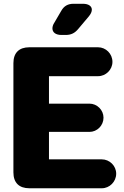

<svg xmlns="http://www.w3.org/2000/svg" viewBox="-20 -1008 664 1028"><path d="M332 -820.8C360.8 -820.8 380.9 -831.1 398.9 -853L456.1 -920.9C466.8 -934.1 471.7 -945.8 471.7 -956.1C471.7 -975.1 454.1 -987.8 423.8 -987.8H374C343.8 -987.8 322.8 -976.1 308.1 -950.2L271 -886.7C263.7 -876 260.7 -864.7 260.7 -856C260.7 -835 277.8 -820.8 309.1 -820.8ZM524.9 0C566.9 0 602.1 -35.2 602.1 -78.1C602.1 -120.1 566.9 -154.8 524.9 -154.8H242.2V-301.8H459C500 -301.8 534.2 -335.9 534.2 -377.9C534.2 -418.9 500 -453.1 459 -453.1H242.2V-600.1H504.9C546.9 -600.1 582 -634.8 582 -676.8C582 -720.2 546.9 -754.9 504.9 -754.9H137.2C82 -754.9 51.8 -725.1 51.8 -669.9V-85C51.8 -29.8 82 0 137.2 0Z"/></svg>

Font: Jellee Bold
Style: Regular
Weight: 700
Designer: Alfredo Marco Pradil
Foundry: Hanken Design Co.
Version: Version 1.223;hotconv 1.0.109;makeotfexe 2.5.65596